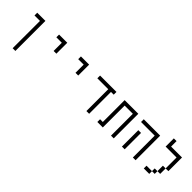

<svg xmlns="http://www.w3.org/2000/svg" viewBox="197 -1835 3106 3106"><g transform="rotate(45 1750.0 -282.0)"><path d="M250 -500Q250 -500 250 125H312.5V-562.5H125V-500Z M750 -500V-312.5H812.5Q812.5 -312.5 812.5 -562.5H625V-500Z M1250 -500V-312.5H1312.5Q1312.5 -312.5 1312.5 -562.5H1125V-500Z M1937.5 -500V-562.5H1562.5V-500H1812.5Q1812.5 -500 1812.5 0H1875Q1875 0 1875 -500Z M2125 -62.5H2062.5V0H2187.5Q2187.5 0 2187.5 -500H2375Q2375 -500 2375 0H2437.5V-562.5H2125Q2125 -562.5 2125 -62.5Z M2625 -375Q2625 -375 2625 0H2687.5Q2687.5 0 2687.5 -375ZM2875 -500Q2875 -500 2875 0H2937.5V-562.5H2562.5V-500Z M3250 -62.5H3125V0H3250ZM3250 -62.5H3312.5V-125H3250ZM3312.5 -125H3375Q3375 -125 3375 -250H3312.5Q3312.5 -250 3312.5 -125ZM3375 -250H3437.5V-562.5H3187.5Q3187.5 -562.5 3187.5 -687.5H3125V-500H3375Q3375 -500 3375 -250Z"/></g></svg>

Font: CalcUnifontExMono
Style: Regular
Weight: 500
Version: Version 15.0.06